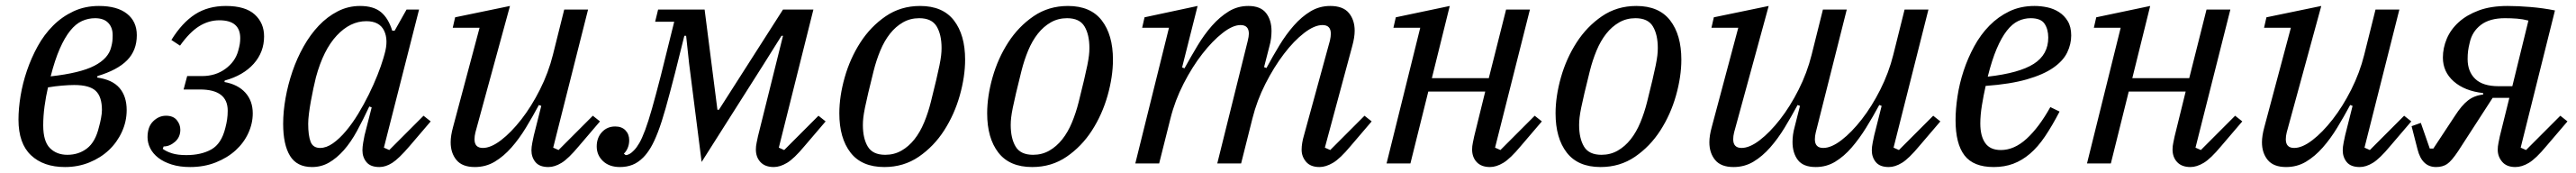

<svg xmlns="http://www.w3.org/2000/svg" viewBox="-20 -548 8643 580"><path d="M198 12Q126 12 84 -27.5Q42 -67 42 -147Q42 -184 49 -226.5Q56 -269 70.5 -311.5Q85 -354 106.5 -393Q128 -432 158 -462Q188 -492 226.5 -510Q265 -528 312 -528Q373 -528 406 -502Q439 -476 439 -430Q439 -379 406.5 -346Q374 -313 307 -293L306 -288Q357 -281 381 -253Q405 -225 405 -179Q405 -141 389 -106Q373 -71 345.5 -45Q318 -19 280 -3.5Q242 12 198 12ZM206 -29Q244 -29 272 -50.5Q300 -72 312 -122Q316 -136 319 -152Q322 -168 322 -179Q322 -224 301 -243.5Q280 -263 229 -263Q212 -263 188 -261Q164 -259 141 -255Q134 -225 129.5 -192Q125 -159 125 -128Q125 -74 147.5 -51.5Q170 -29 206 -29ZM299 -487Q276 -487 255 -477.5Q234 -468 215.5 -445Q197 -422 180.5 -384.5Q164 -347 150 -292Q249 -303 296.5 -327.5Q344 -352 353 -390Q356 -401 357 -409.5Q358 -418 358 -430Q358 -456 343 -471.5Q328 -487 299 -487Z M618 12Q583 12 556 3.5Q529 -5 511 -19Q493 -33 484 -51Q475 -69 475 -88Q475 -123 494 -141.5Q513 -160 537 -160Q561 -160 573 -145.5Q585 -131 585 -113Q585 -88 567 -72.5Q549 -57 529 -57L526 -49Q538 -40 557 -34Q576 -28 605 -28Q655 -28 689 -47Q723 -66 736 -119Q740 -134 742 -148Q744 -162 744 -177Q744 -248 651 -248H596L608 -293H658Q703 -293 736 -317Q769 -341 779 -377Q783 -391 784.5 -400.5Q786 -410 786 -420Q786 -480 716 -480Q680 -480 648 -460Q616 -440 584 -395L555 -414Q591 -472 634.5 -500Q678 -528 738 -528Q803 -528 834.5 -499.5Q866 -471 866 -426Q866 -373 831 -334Q796 -295 734 -278L733 -273Q778 -265 803 -237.5Q828 -210 828 -168Q828 -134 813 -101.5Q798 -69 770.5 -44Q743 -19 704 -3.5Q665 12 618 12Z M1027 12Q976 12 953 -25.5Q930 -63 930 -133Q930 -174 938 -219Q946 -264 961 -308Q976 -352 998.5 -392Q1021 -432 1049.5 -462Q1078 -492 1113 -510Q1148 -528 1188 -528Q1233 -528 1258 -507.5Q1283 -487 1296 -445H1304L1344 -516H1386L1268 -53L1286 -45L1401 -160L1425 -141L1354 -58Q1318 -16 1296 -2Q1274 12 1253 12Q1223 12 1209.5 -4.5Q1196 -21 1196 -44Q1196 -55 1198.5 -70Q1201 -85 1203 -94L1227 -188L1219 -191Q1198 -146 1177.5 -108.5Q1157 -71 1133.5 -44.5Q1110 -18 1084 -3Q1058 12 1027 12ZM1054 -52Q1075 -52 1097 -67.5Q1119 -83 1140.5 -108.5Q1162 -134 1181.5 -166Q1201 -198 1217.5 -231.5Q1234 -265 1246.5 -296.5Q1259 -328 1266 -352L1270 -366Q1284 -414 1268.5 -445.5Q1253 -477 1209 -477Q1155 -477 1110 -429Q1065 -381 1040 -289Q1036 -273 1031.5 -252Q1027 -231 1023 -209Q1019 -187 1016.5 -167Q1014 -147 1014 -133Q1014 -94 1022 -73Q1030 -52 1054 -52Z M1573 12Q1531 12 1511.5 -11.5Q1492 -35 1492 -71Q1492 -93 1500 -122L1589 -455H1499L1507 -490L1691 -528L1575 -104Q1572 -92 1572 -81Q1572 -52 1600 -52Q1627 -52 1661 -78Q1695 -104 1729 -147.5Q1763 -191 1791.5 -247.5Q1820 -304 1835 -364L1873 -516H1953L1836 -53L1854 -45L1969 -160L1993 -141L1922 -58Q1887 -16 1864 -2Q1841 12 1820 12Q1790 12 1776.5 -4.5Q1763 -21 1763 -44Q1763 -55 1766 -70Q1769 -85 1771 -94L1796 -193L1788 -196Q1767 -157 1744.5 -120Q1722 -83 1696 -53.5Q1670 -24 1640 -6Q1610 12 1573 12Z M2060 12Q2024 12 2003 -8Q1982 -28 1982 -57Q1982 -86 1999.5 -105Q2017 -124 2044 -124Q2066 -124 2078.5 -111Q2091 -98 2091 -78Q2091 -64 2086 -52Q2081 -40 2073 -33L2079 -28Q2092 -28 2107 -44Q2116 -53 2125 -68.5Q2134 -84 2144.5 -112Q2155 -140 2167.5 -184Q2180 -228 2197 -294L2242 -475H2178L2188 -516H2344L2387 -180H2392L2607 -516H2709L2593 -53L2611 -45L2726 -160L2750 -141L2679 -58Q2644 -16 2620.5 -2Q2597 12 2576 12Q2547 12 2531.5 -4.5Q2516 -21 2516 -47Q2516 -58 2518.5 -69.5Q2521 -81 2523 -91L2607 -428H2602L2543 -334L2334 -5L2292 -335L2282 -428H2276L2245 -304Q2227 -234 2213.5 -186Q2200 -138 2187.5 -105.5Q2175 -73 2163 -53Q2151 -33 2138 -20Q2121 -3 2102 4.5Q2083 12 2060 12Z M2950 -29Q2980 -29 3004.5 -43Q3029 -57 3048 -81Q3067 -105 3080.5 -137.5Q3094 -170 3103 -206Q3114 -250 3121 -279.5Q3128 -309 3132 -329Q3136 -349 3137.5 -362Q3139 -375 3139 -387Q3139 -432 3122.5 -459.5Q3106 -487 3064 -487Q3034 -487 3009.5 -473Q2985 -459 2966 -435Q2947 -411 2933.5 -378.5Q2920 -346 2911 -310Q2900 -266 2893 -236.5Q2886 -207 2882 -187Q2878 -167 2876.5 -154Q2875 -141 2875 -129Q2875 -84 2891.5 -56.5Q2908 -29 2950 -29ZM2947 12Q2871 12 2833.5 -36.5Q2796 -85 2796 -168Q2796 -225 2814 -288.5Q2832 -352 2866.5 -405.5Q2901 -459 2951.5 -493.5Q3002 -528 3067 -528Q3143 -528 3180.5 -479.5Q3218 -431 3218 -348Q3218 -291 3200 -227.5Q3182 -164 3147.5 -110.5Q3113 -57 3062.5 -22.5Q3012 12 2947 12Z M3446 -29Q3476 -29 3500.5 -43Q3525 -57 3544 -81Q3563 -105 3576.5 -137.5Q3590 -170 3599 -206Q3610 -250 3617 -279.5Q3624 -309 3628 -329Q3632 -349 3633.5 -362Q3635 -375 3635 -387Q3635 -432 3618.5 -459.5Q3602 -487 3560 -487Q3530 -487 3505.5 -473Q3481 -459 3462 -435Q3443 -411 3429.5 -378.5Q3416 -346 3407 -310Q3396 -266 3389 -236.5Q3382 -207 3378 -187Q3374 -167 3372.5 -154Q3371 -141 3371 -129Q3371 -84 3387.5 -56.5Q3404 -29 3446 -29ZM3443 12Q3367 12 3329.5 -36.5Q3292 -85 3292 -168Q3292 -225 3310 -288.5Q3328 -352 3362.5 -405.5Q3397 -459 3447.5 -493.5Q3498 -528 3563 -528Q3639 -528 3676.5 -479.5Q3714 -431 3714 -348Q3714 -291 3696 -227.5Q3678 -164 3643.5 -110.5Q3609 -57 3558.5 -22.5Q3508 12 3443 12Z M4407 12Q4377 12 4362 -5.5Q4347 -23 4347 -46Q4347 -57 4349 -69Q4351 -81 4354 -91L4442 -412Q4445 -425 4445 -435Q4445 -464 4417 -464Q4390 -464 4355.5 -437.5Q4321 -411 4287.5 -367Q4254 -323 4225.5 -267Q4197 -211 4182 -151L4144 0H4064L4166 -410Q4170 -426 4170 -435Q4170 -464 4142 -464Q4116 -464 4082 -437.5Q4048 -411 4014 -367.5Q3980 -324 3951 -267.5Q3922 -211 3907 -151L3869 0H3789L3902 -455H3812L3820 -490L3998 -528L3946 -322L3954 -319Q3975 -357 3997.5 -394.5Q4020 -432 4046 -461.5Q4072 -491 4102 -509.5Q4132 -528 4168 -528Q4209 -528 4227.5 -504.5Q4246 -481 4246 -444Q4246 -433 4244.5 -420Q4243 -407 4239 -393L4221 -323L4229 -320Q4250 -359 4272.5 -396Q4295 -433 4321 -462.5Q4347 -492 4377 -510Q4407 -528 4443 -528Q4486 -528 4505.5 -504.5Q4525 -481 4525 -445Q4525 -423 4517 -394L4425 -53L4443 -45L4558 -160L4582 -141L4511 -58Q4476 -16 4452 -2Q4428 12 4407 12Z M4979 12Q4950 12 4934.5 -4.5Q4919 -21 4919 -47Q4919 -58 4921.5 -69.5Q4924 -81 4926 -91L4963 -241H4772L4712 0H4632L4745 -455H4655L4663 -490L4844 -528L4784 -286H4975L5033 -516H5113L4996 -53L5014 -45L5129 -160L5153 -141L5082 -58Q5047 -16 5023.5 -2Q5000 12 4979 12Z M5353 -29Q5383 -29 5407.5 -43Q5432 -57 5451 -81Q5470 -105 5483.5 -137.5Q5497 -170 5506 -206Q5517 -250 5524 -279.5Q5531 -309 5535 -329Q5539 -349 5540.5 -362Q5542 -375 5542 -387Q5542 -432 5525.5 -459.5Q5509 -487 5467 -487Q5437 -487 5412.5 -473Q5388 -459 5369 -435Q5350 -411 5336.5 -378.5Q5323 -346 5314 -310Q5303 -266 5296 -236.5Q5289 -207 5285 -187Q5281 -167 5279.5 -154Q5278 -141 5278 -129Q5278 -84 5294.5 -56.5Q5311 -29 5353 -29ZM5350 12Q5274 12 5236.5 -36.5Q5199 -85 5199 -168Q5199 -225 5217 -288.5Q5235 -352 5269.5 -405.5Q5304 -459 5354.5 -493.5Q5405 -528 5470 -528Q5546 -528 5583.5 -479.5Q5621 -431 5621 -348Q5621 -291 5603 -227.5Q5585 -164 5550.5 -110.5Q5516 -57 5465.5 -22.5Q5415 12 5350 12Z M5796 12Q5754 12 5734.5 -11.5Q5715 -35 5715 -71Q5715 -93 5723 -122L5812 -455H5722L5730 -490L5914 -528L5798 -104Q5795 -92 5795 -81Q5795 -52 5823 -52Q5850 -52 5884 -78Q5918 -104 5952 -147.5Q5986 -191 6014.5 -247.5Q6043 -304 6058 -364L6096 -516H6176L6072 -104Q6069 -92 6069 -81Q6069 -52 6097 -52Q6124 -52 6158 -78Q6192 -104 6226 -147.5Q6260 -191 6288.5 -247.5Q6317 -304 6332 -364L6370 -516H6450L6333 -53L6351 -45L6466 -160L6490 -141L6419 -58Q6384 -16 6361 -2Q6338 12 6317 12Q6287 12 6273.5 -4.5Q6260 -21 6260 -44Q6260 -55 6263 -70Q6266 -85 6268 -94L6293 -193L6285 -196Q6264 -157 6241 -120Q6218 -83 6192.5 -53.5Q6167 -24 6137.5 -6Q6108 12 6072 12Q6030 12 6012 -11.5Q5994 -35 5994 -72Q5994 -97 6001 -122L6019 -193L6011 -196Q5990 -157 5967.5 -120Q5945 -83 5919 -53.5Q5893 -24 5863 -6Q5833 12 5796 12Z M6669 12Q6601 12 6571 -27Q6541 -66 6541 -145Q6541 -182 6547.5 -225Q6554 -268 6568 -310.5Q6582 -353 6603.5 -392.5Q6625 -432 6654.5 -462Q6684 -492 6721.5 -510Q6759 -528 6806 -528Q6827 -528 6848.5 -523.5Q6870 -519 6888 -507.5Q6906 -496 6917.5 -477Q6929 -458 6929 -429Q6929 -400 6915.5 -372Q6902 -344 6869 -321Q6836 -298 6780.5 -282Q6725 -266 6642 -260Q6635 -229 6629.5 -195.5Q6624 -162 6624 -134Q6624 -92 6640.5 -68.5Q6657 -45 6693 -45Q6738 -45 6779.5 -83Q6821 -121 6859 -189L6890 -174Q6865 -126 6841 -90.5Q6817 -55 6790.5 -32.5Q6764 -10 6734.5 1Q6705 12 6669 12ZM6649 -291Q6755 -303 6803.5 -334Q6852 -365 6852 -422Q6852 -450 6839.5 -468.5Q6827 -487 6793 -487Q6771 -487 6751 -477.5Q6731 -468 6713 -445Q6695 -422 6679 -384.5Q6663 -347 6649 -291Z M7329 12Q7300 12 7284.5 -4.5Q7269 -21 7269 -47Q7269 -58 7271.5 -69.5Q7274 -81 7276 -91L7313 -241H7122L7062 0H6982L7095 -455H7005L7013 -490L7194 -528L7134 -286H7325L7383 -516H7463L7346 -53L7364 -45L7479 -160L7503 -141L7432 -58Q7397 -16 7373.5 -2Q7350 12 7329 12Z M7650 12Q7608 12 7588.5 -11.5Q7569 -35 7569 -71Q7569 -93 7577 -122L7666 -455H7576L7584 -490L7768 -528L7652 -104Q7649 -92 7649 -81Q7649 -52 7677 -52Q7704 -52 7738 -78Q7772 -104 7806 -147.5Q7840 -191 7868.5 -247.5Q7897 -304 7912 -364L7950 -516H8030L7913 -53L7931 -45L8046 -160L8070 -141L7999 -58Q7964 -16 7941 -2Q7918 12 7897 12Q7867 12 7853.5 -4.5Q7840 -21 7840 -44Q7840 -55 7843 -70Q7846 -85 7848 -94L7873 -193L7865 -196Q7844 -157 7821.5 -120Q7799 -83 7773 -53.5Q7747 -24 7717 -6Q7687 12 7650 12Z M8153 12Q8106 12 8091 -47L8071 -125L8102 -136L8132 -50H8144L8216 -159Q8239 -195 8260.5 -211.5Q8282 -228 8311 -231V-236Q8249 -243 8212.5 -275Q8176 -307 8176 -355Q8176 -387 8189 -418Q8202 -449 8229 -473.5Q8256 -498 8296.5 -513Q8337 -528 8393 -528Q8428 -528 8470 -524.5Q8512 -521 8552 -513L8437 -53L8455 -45L8570 -160L8594 -141L8523 -58Q8488 -16 8464.5 -2Q8441 12 8419 12Q8390 12 8375 -5.5Q8360 -23 8360 -46Q8360 -57 8362.5 -69Q8365 -81 8367 -91L8399 -220H8343L8227 -41Q8205 -8 8190 2Q8175 12 8153 12ZM8463 -479Q8444 -484 8425 -485.5Q8406 -487 8384 -487Q8333 -487 8303.5 -464.5Q8274 -442 8266 -405Q8262 -389 8260.5 -377Q8259 -365 8259 -350Q8259 -308 8284.5 -283.5Q8310 -259 8363 -259H8409Z"/></svg>

Font: IBM Plex Serif
Style: Italic
Weight: 400
Italic angle: -14°
Designer: Mike Abbink, Paul van der Laan, Pieter van Rosmalen
Foundry: Bold Monday
Version: Version 3.001